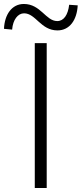

<svg xmlns="http://www.w3.org/2000/svg" viewBox="-69 -946 411 966"><path d="M106 0H166V-729H106ZM220 -793C282 -793 318 -846 322 -919L279 -922C273 -871 252 -840 219 -840C161 -840 136 -926 51 -926C-10 -926 -46 -872 -49 -801L-8 -797C-4 -847 21 -879 52 -879C111 -879 136 -793 220 -793Z"/></svg>

Font: Noto Sans JP Light
Style: Regular
Weight: 300
Designer: Ryoko NISHIZUKA (kana & ideographs); Paul D. Hunt (Latin, Greek & Cyrillic); Wenlong ZHANG (bopomofo); Sandoll Communica
Foundry: Adobe Systems Incorporated
Version: Version 1.004;PS 1.004;hotconv 1.0.82;makeotf.lib2.5.63406